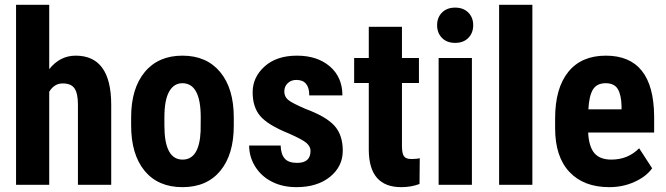

<svg xmlns="http://www.w3.org/2000/svg" viewBox="-20 -770 2773 800"><path d="M295.4 -538.1Q442.4 -538.1 443.4 -335.9V0H304.7V-334.5Q304.7 -380.9 290.5 -401.6Q276.4 -422.4 241.2 -422.4Q206.1 -422.4 185.1 -387.7V0H46.9V-750H185.1V-481.9Q230 -538.1 295.4 -538.1Z M739.7 -423.3Q704.6 -423.3 684.8 -388.4Q665 -353.5 665 -281.2V-246.6Q665 -105 740.7 -105Q810.5 -105 815.9 -223.1L816.4 -281.2Q816.4 -423.3 739.7 -423.3ZM526.4 -281.2Q526.4 -401.4 583 -469.7Q639.6 -538.1 740.2 -538.1Q840.8 -538.1 897.5 -469.7Q954.1 -401.4 954.1 -280.3V-246.6Q954.1 -126 897.9 -58.1Q841.8 9.8 740.2 9.8Q638.7 9.8 582.5 -58.3Q526.4 -126.5 526.4 -247.6Z M1273.9 -141.6Q1273.9 -159.2 1257.1 -174.1Q1240.2 -189 1182.1 -214.4Q1096.7 -249 1064.7 -286.1Q1032.7 -323.2 1032.7 -385.7Q1032.7 -448.2 1082.5 -493.2Q1132.3 -538.1 1217.3 -538.1Q1302.2 -538.1 1354.5 -493.2Q1406.7 -448.2 1406.7 -372.6H1268.6Q1268.6 -437 1214.8 -437Q1192.9 -437 1178.7 -423.3Q1164.6 -409.7 1164.6 -388.7Q1164.6 -367.7 1180.2 -354.2Q1195.8 -340.8 1253.9 -315.9Q1338.4 -284.7 1373.3 -246.3Q1408.2 -208 1408.2 -142.1Q1408.2 -76.2 1355 -33.2Q1301.8 9.8 1215.3 9.8Q1157.2 9.8 1112.8 -12.9Q1068.4 -35.6 1043.2 -76.2Q1018.1 -116.7 1018.1 -163.6H1149.4Q1150.4 -127.4 1166.3 -109.4Q1182.1 -91.3 1218.3 -91.3Q1273.9 -91.3 1273.9 -141.6Z M1654.8 -658.2V-528.3H1725.6V-424.3H1654.8V-162.1Q1654.8 -130.9 1663.1 -119.1Q1671.4 -107.4 1693.8 -107.4Q1716.3 -107.4 1729 -110.8L1728 -3.4Q1692.9 9.8 1651.9 9.8Q1518.1 9.8 1516.6 -143.6V-424.3H1455.6V-528.3H1516.6V-658.2Z M1821.5 -612.1Q1801.3 -632.8 1801.3 -665Q1801.3 -697.3 1821.8 -717.8Q1842.3 -738.3 1876.5 -738.3Q1910.6 -738.3 1931.2 -717.8Q1951.7 -697.3 1951.7 -665Q1951.7 -632.8 1931.4 -612.1Q1911.1 -591.3 1876.5 -591.3Q1841.8 -591.3 1821.5 -612.1ZM1946.3 0H1807.6V-528.3H1946.3Z M2198.2 0H2059.6V-750H2198.2Z M2569.8 -314.5V-327.1Q2568.8 -374.5 2554.2 -398.9Q2539.6 -423.3 2503.4 -423.3Q2467.3 -423.3 2450.9 -397.5Q2434.6 -371.6 2431.6 -314.5ZM2504.4 -538.1Q2703.6 -538.1 2705.6 -285.6V-217.8H2430.7Q2433.6 -159.2 2456.5 -132.1Q2479.5 -105 2527.3 -105Q2596.7 -105 2643.1 -152.3L2697.3 -68.8Q2671.9 -33.7 2623.5 -12Q2575.2 9.8 2518.6 9.8Q2412.1 9.8 2352.5 -53.7Q2293 -117.2 2293 -235.4V-277.3Q2293 -402.3 2347.7 -470.2Q2402.3 -538.1 2504.4 -538.1Z"/></svg>

Font: RobotoCondensed-Bold
Style: Bold
Weight: 700
Designer: Google
Version: Version 2.001240; 2014